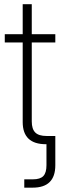

<svg xmlns="http://www.w3.org/2000/svg" viewBox="-20 -676 297 900"><path d="M93.8 203.6V164.6H134.3Q168.5 164.6 183.1 149.2Q197.8 133.8 197.8 98.6V0H195.3Q86.4 0 86.4 -104V-477.1H2.4V-515.6H86.4V-656.2H128.9V-515.6H239.3V-477.1H128.9V-106.9Q128.9 -71.3 145.3 -54.9Q161.6 -38.6 198.2 -38.6H239.3V98.6Q239.3 203.6 133.3 203.6Z"/></svg>

Font: Inter Display ExtraLight
Style: Regular
Weight: 200
Designer: Rasmus Andersson
Foundry: rsms
Version: Version 4.000;git-a52131595